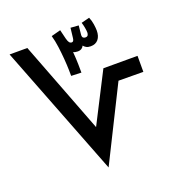

<svg xmlns="http://www.w3.org/2000/svg" viewBox="-131 -836 882 946"><g transform="rotate(-20 310.0 -363.0)"><path d="M312 -485 259 -487Q259 -496 258.5 -520Q258 -544 255.5 -576.5Q253 -609 248.5 -642.5Q244 -676 236 -704L285 -717L297 -668Q301 -653 306 -647Q311 -641 319 -641Q329 -641 331 -659Q333 -677 337 -711L379 -708L374 -659Q374 -648 379 -644.5Q384 -641 390 -641Q400 -641 403.5 -647Q407 -653 407 -661Q407 -671 404 -687Q401 -703 397 -715L440 -726Q448 -708 451 -687.5Q454 -667 454 -654Q454 -625 440 -608Q426 -591 400 -591Q386 -591 377 -596Q368 -601 363 -608Q354 -589 332 -589Q318 -589 308 -594Q311 -557 311.5 -529.5Q312 -502 312 -485ZM278 0 10 -690H103L288 -208L421 -468H600V-384L470 -385Z"/></g></svg>

Font: Noto Sans Arabic UI Cn Md
Style: Regular
Weight: 500
Width: 3
Designer: Monotype Design Team, Nadine Chahine and Nizar Qandah
Foundry: Monotype Imaging Inc.
Version: Version 2.010; ttfautohint (v1.8.4.7-5d5b)